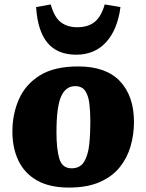

<svg xmlns="http://www.w3.org/2000/svg" viewBox="-20 -831 661 867"><path d="M292 16Q204 16 147.5 -16Q91 -48 63.5 -105Q36 -162 36 -237Q36 -316 65.5 -383Q95 -450 160 -490.5Q225 -531 333 -531Q459 -531 522 -464Q585 -397 585 -280Q585 -223 569.5 -170Q554 -117 520 -75Q486 -33 429.5 -8.5Q373 16 292 16ZM303 -71Q342 -71 360 -101Q378 -131 383 -179Q388 -227 388 -281Q388 -327 383.5 -363.5Q379 -400 364.5 -421Q350 -442 319 -442Q277 -442 256 -395.5Q235 -349 235 -233Q235 -158 248 -114.5Q261 -71 303 -71ZM324 -584Q240 -584 195 -637Q150 -690 143 -799L209 -811Q226 -751 256 -729.5Q286 -708 328 -708Q378 -708 407.5 -732Q437 -756 453 -811L524 -799Q511 -698 459.5 -641Q408 -584 324 -584Z"/></svg>

Font: Literata 12pt ExtraBold
Style: Italic
Weight: 800
Italic angle: -2°
Designer: Latin by Veronika Burian and Jose Scaglione. Greek by Irene Vlachou. Cyrillic by Vera Evstafieva
Foundry: TypeTogether
Version: Version 3.002